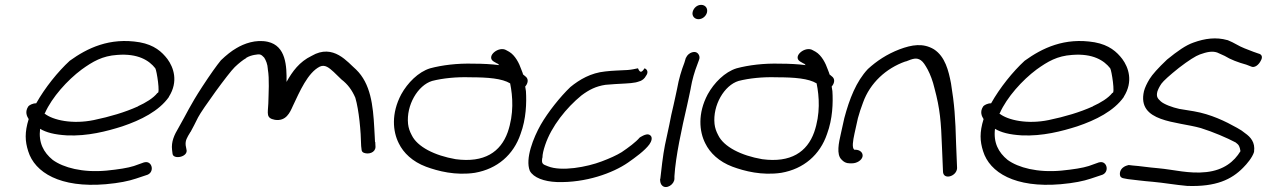

<svg xmlns="http://www.w3.org/2000/svg" viewBox="-20 -729 5212 790"><path d="M97 -292C81 -269 91 -250 98 -239C81 -184 83 -148 96 -107C123 -19 228 45 415 29C471 24 509 16 539 6L581 -8C619 -17 607 -70 574 -61H573L531 -46C506 -38 468 -32 418 -27C320 -18 241 -39 197 -71C159 -102 138 -142 145 -199C170 -184 204 -175 255 -172C340 -168 420 -189 483 -209C560 -235 634 -272 675 -330V-331C715 -394 694 -452 669 -486C646 -516 615 -544 555 -555C431 -576 339 -531 267 -479C218 -434 165 -368 129 -304C113 -304 101 -296 97 -292ZM163 -262 165 -264C194 -329 257 -399 316 -443C362 -476 401 -499 462 -503C548 -510 594 -480 619 -448C625 -439 640 -341 628 -347C611 -325 579 -306 548 -292V-291H547C494 -267 433 -249 366 -235C279 -217 198 -234 163 -262Z M1262 -499C1212 -475 1183 -435 1159 -392C1160 -457 1157 -540 1082 -557C1032 -568 983 -549 953 -531C932 -519 911 -502 889 -481C871 -459 846 -424 812 -372C760 -292 750 -265 715 -204C697 -174 684 -146 688 -112L690 -96C693 -71 757 -83 747 -115L744 -131C742 -151 749 -162 763 -185V-186H764C773 -203 784 -223 795 -246C812 -279 920 -428 946 -453C964 -470 979 -482 993 -490V-491C1005 -498 1016 -501 1026 -503C1052 -508 1054 -505 1067 -492C1074 -481 1081 -465 1082 -445V-444C1089 -404 1085 -346 1084 -303C1082 -261 1074 -243 1111 -236C1157 -229 1173 -266 1185 -293C1213 -352 1246 -430 1296 -455C1318 -465 1335 -449 1353 -433L1385 -402C1411 -382 1428 -359 1442 -327C1457 -276 1465 -189 1466 -128L1468 -111C1469 -106 1472 -102 1478 -100C1497 -93 1524 -101 1525 -124V-125L1524 -145H1523C1522 -156 1522 -176 1520 -202C1515 -296 1505 -385 1445 -443C1411 -472 1352 -552 1262 -499Z M1621 -139C1640 -100 1677 -64 1733 -43C1782 -25 1854 -6 1934 -18C2026 -34 2093 -92 2122 -178C2145 -240 2147 -306 2144 -354L2141 -373C2151 -384 2156 -401 2145 -412L2132 -423C2131 -430 2127 -436 2125 -443C2116 -469 2100 -501 2075 -516L2064 -522C2033 -542 1978 -497 2011 -476L2025 -468C2029 -467 2030 -465 2034 -461C2003 -465 1967 -467 1929 -467C1861 -469 1799 -461 1750 -448C1701 -433 1657 -388 1631 -341C1589 -262 1596 -188 1621 -139ZM1758 -396C1801 -407 1858 -413 1914 -411C1989 -411 2046 -406 2079 -386C2090 -332 2095 -260 2069 -185C2040 -104 1973 -58 1855 -74C1768 -89 1697 -125 1674 -173C1666 -188 1661 -202 1659 -219C1651 -296 1699 -378 1758 -396Z M2212 -81C2212 -94 2216 -111 2223 -132C2249 -210 2311 -286 2372 -336C2404 -360 2432 -374 2471 -380C2484 -381 2498 -382 2510 -383C2533 -385 2573 -385 2596 -390C2604 -393 2626 -394 2638 -417C2648 -430 2645 -443 2632 -448C2620 -429 2613 -429 2605 -448C2588 -445 2585 -443 2563 -441C2532 -439 2503 -439 2470 -435C2411 -429 2365 -402 2327 -371C2285 -331 2235 -268 2205 -216C2175 -163 2140 -76 2160 -26C2175 2 2219 18 2271 20C2390 24 2502 -17 2564 -60C2594 -81 2633 -109 2652 -135C2660 -146 2669 -167 2651 -175C2638 -181 2612 -163 2612 -163C2596 -144 2566 -122 2538 -103C2517 -90 2488 -77 2456 -65C2396 -42 2290 -22 2234 -45C2212 -53 2208 -56 2211 -78Z M2854 -650C2870 -650 2885 -662 2889 -678C2893 -695 2882 -709 2865 -709C2848 -709 2834 -696 2830 -680C2826 -663 2838 -650 2854 -650ZM2696 8C2696 19 2698 29 2705 35C2722 51 2755 30 2755 6V-4C2760 -86 2785 -200 2807 -295C2813 -320 2817 -343 2822 -365V-366C2828 -401 2838 -435 2849 -463L2856 -482C2860 -491 2858 -499 2855 -504C2843 -526 2811 -512 2803 -492L2802 -491L2796 -471C2784 -440 2773 -404 2766 -364C2761 -342 2757 -320 2751 -295C2745 -270 2739 -244 2734 -216L2716 -132C2708 -93 2700 -23 2697 6Z M2882 -139C2901 -100 2938 -64 2994 -43C3043 -25 3115 -6 3195 -18C3287 -34 3354 -92 3383 -178C3406 -240 3408 -306 3405 -354L3402 -373C3412 -384 3417 -401 3406 -412L3393 -423C3392 -430 3388 -436 3386 -443C3377 -469 3361 -501 3336 -516L3325 -522C3294 -542 3239 -497 3272 -476L3286 -468C3290 -467 3291 -465 3295 -461C3264 -465 3228 -467 3190 -467C3122 -469 3060 -461 3011 -448C2962 -433 2918 -388 2892 -341C2850 -262 2857 -188 2882 -139ZM3019 -396C3062 -407 3119 -413 3175 -411C3250 -411 3307 -406 3340 -386C3351 -332 3356 -260 3330 -185C3301 -104 3234 -58 3116 -74C3029 -89 2958 -125 2935 -173C2927 -188 2922 -202 2920 -219C2912 -296 2960 -378 3019 -396Z M3531 -307C3560 -388 3626 -448 3705 -476H3707C3737 -488 3751 -493 3769 -481C3779 -474 3787 -461 3797 -443C3808 -422 3818 -396 3825 -366C3848 -280 3852 -230 3856 -120L3860 -24C3860 13 3916 -2 3918 -37L3914 -135C3911 -247 3907 -299 3893 -386C3883 -438 3869 -496 3823 -526C3778 -553 3732 -545 3681 -526C3629 -506 3587 -478 3551 -445C3503 -394 3475 -322 3454 -243L3440 -180C3431 -141 3421 -94 3442 -73C3451 -63 3461 -57 3476 -57H3486C3506 -57 3526 -70 3529 -85C3532 -100 3519 -113 3499 -113H3495C3485 -121 3489 -148 3496 -180L3510 -243C3516 -264 3522 -284 3531 -307Z M4026 -292C4010 -269 4020 -250 4027 -239C4010 -184 4012 -148 4025 -107C4052 -19 4157 45 4344 29C4400 24 4438 16 4468 6L4510 -8C4548 -17 4536 -70 4503 -61H4502L4460 -46C4435 -38 4397 -32 4347 -27C4249 -18 4170 -39 4126 -71C4088 -102 4067 -142 4074 -199C4099 -184 4133 -175 4184 -172C4269 -168 4349 -189 4412 -209C4489 -235 4563 -272 4604 -330V-331C4644 -394 4623 -452 4598 -486C4575 -516 4544 -544 4484 -555C4360 -576 4268 -531 4196 -479C4147 -434 4094 -368 4058 -304C4042 -304 4030 -296 4026 -292ZM4092 -262 4094 -264C4123 -329 4186 -399 4245 -443C4291 -476 4330 -499 4391 -503C4477 -510 4523 -480 4548 -448C4554 -439 4569 -341 4557 -347C4540 -325 4508 -306 4477 -292V-291H4476C4423 -267 4362 -249 4295 -235C4208 -217 4127 -234 4092 -262Z M5140 -106C5145 -143 5126 -165 5103 -181C5095 -188 5083 -196 5070 -203C5022 -230 4962 -259 4893 -271L4832 -281C4804 -287 4769 -300 4756 -312C4743 -324 4737 -331 4742 -352C4745 -361 4750 -372 4759 -385C4767 -396 4792 -419 4831 -450C4870 -480 4900 -499 4917 -505C4945 -515 4967 -520 4988 -513L5019 -499C5043 -484 5075 -472 5108 -463L5126 -456C5142 -447 5160 -463 5168 -480C5174 -490 5176 -505 5157 -509L5137 -516C5125 -521 5113 -525 5101 -530C5077 -539 5059 -553 5031 -564H5030C4984 -577 4938 -571 4891 -554C4859 -543 4825 -519 4782 -484C4745 -449 4721 -422 4710 -404C4699 -386 4691 -369 4687 -354C4657 -225 4823 -230 4921 -202C4972 -186 5028 -162 5064 -143C5078 -133 5081 -126 5084 -107C5058 -64 5015 -29 4944 -21C4872 -13 4811 -31 4744 -37C4706 -40 4670 -46 4641 -48L4624 -50C4623 -50 4609 -46 4604 -42C4588 -32 4585 -14 4590 -3C4593 1 4597 4 4605 5L4621 8C4648 11 4684 16 4723 19C4768 23 4818 32 4865 36H4866C4983 40 5047 10 5095 -39C5111 -55 5133 -81 5140 -104Z"/></svg>

Font: Stray Cat
Style: BdExtObl
Weight: 700
Version: Version 1.0